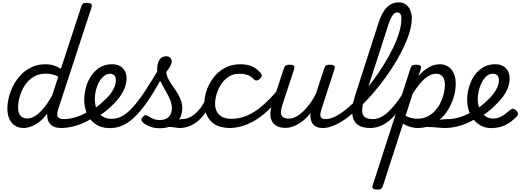

<svg xmlns="http://www.w3.org/2000/svg" viewBox="-20 -1059 4374 1614"><path d="M180 17Q137 17 106 -2.5Q75 -22 58.5 -59Q42 -96 42 -146Q42 -190 54.5 -241Q67 -292 92.5 -341Q118 -390 156.5 -430.5Q195 -471 247 -495Q299 -519 365 -519Q399 -519 431 -509Q463 -499 492 -481L663 -1003Q669 -1023 678.5 -1029Q688 -1035 708 -1035Q739 -1035 747.5 -1025.5Q756 -1016 749 -996L470 -143Q455 -95 465.5 -76.5Q476 -58 520 -58Q532 -58 537.5 -46.5Q543 -35 540.5 -20.5Q538 -6 527 5.5Q516 17 497 17Q462 17 438.5 8Q415 -1 401.5 -16.5Q388 -32 382 -52Q376 -72 377 -93L376 -103Q342 -57 306 -31Q270 -5 237.5 6Q205 17 180 17ZM208 -63Q243 -63 278 -85.5Q313 -108 348.5 -151.5Q384 -195 418 -255L470 -415Q441 -429 416 -434.5Q391 -440 366 -440Q316 -440 277 -421Q238 -402 210.5 -370Q183 -338 165.5 -300Q148 -262 140 -224.5Q132 -187 132 -157Q132 -126 140.5 -105.5Q149 -85 166.5 -74Q184 -63 208 -63Z M497 17Q478 17 472 5.5Q466 -6 470.5 -20.5Q475 -35 488 -46.5Q501 -58 520 -58Q568 -58 623 -76Q678 -94 732 -128Q743 -136 753 -130.5Q763 -125 769 -113Q775 -101 774.5 -88.5Q774 -76 764 -70Q715 -39 667 -19.5Q619 0 576 8.5Q533 17 497 17Z M730 -121Q764 -138 794.5 -161Q825 -184 850 -209Q880 -234 903.5 -263.5Q927 -293 940.5 -323.5Q954 -354 954 -382Q954 -410 942 -424.5Q930 -439 903 -439Q889 -439 882.5 -451Q876 -463 877.5 -479Q879 -495 890 -507Q901 -519 922 -519Q961 -519 988.5 -503.5Q1016 -488 1030 -461.5Q1044 -435 1044 -401Q1044 -357 1025.5 -313.5Q1007 -270 975 -229.5Q943 -189 902 -153Q872 -125 835.5 -101Q799 -77 761 -57Z M905 18Q859 18 824 5Q789 -8 763.5 -31Q738 -54 721 -84.5Q704 -115 696 -150Q688 -185 688 -222Q688 -263 697.5 -305.5Q707 -348 726 -386Q745 -424 773 -454.5Q801 -485 838.5 -502Q876 -519 923 -519Q932 -519 934.5 -507Q937 -495 933 -479Q929 -463 921.5 -451Q914 -439 905 -439Q877 -439 853.5 -419.5Q830 -400 812.5 -368.5Q795 -337 786 -299.5Q777 -262 777 -226Q777 -195 784.5 -165Q792 -135 809 -111.5Q826 -88 853.5 -74Q881 -60 920 -60Q967 -60 1010 -84.5Q1053 -109 1099.5 -161Q1146 -213 1200.5 -295.5Q1255 -378 1324 -495Q1331 -508 1345.5 -505Q1360 -502 1370 -491.5Q1380 -481 1373 -468Q1305 -336 1245 -243.5Q1185 -151 1129.5 -93Q1074 -35 1019 -8.5Q964 18 905 18Z M1492 17Q1473 17 1452 13Q1431 9 1405 8Q1379 7 1345 13L1377 -17Q1406 -29 1432 -38.5Q1458 -48 1480 -53Q1502 -58 1515 -58Q1524 -58 1526.5 -46.5Q1529 -35 1525.5 -20.5Q1522 -6 1513 5.5Q1504 17 1492 17ZM1323 19Q1273 19 1235.5 3Q1198 -13 1179 -32Q1169 -42 1168.5 -52.5Q1168 -63 1182 -78Q1193 -90 1203.5 -90.5Q1214 -91 1228 -82Q1242 -72 1267 -61Q1292 -50 1322 -50Q1374 -50 1399.5 -77Q1425 -104 1425 -152Q1425 -177 1416 -204Q1407 -231 1392.5 -258.5Q1378 -286 1362.5 -313Q1347 -340 1332.5 -367.5Q1318 -395 1309.5 -420Q1301 -445 1301 -468Q1301 -527 1320 -556.5Q1339 -586 1378 -586Q1401 -586 1412 -572.5Q1423 -559 1423 -541Q1423 -523 1412 -503.5Q1401 -484 1378 -454Q1378 -433 1387.5 -411Q1397 -389 1412 -365.5Q1427 -342 1444.5 -317.5Q1462 -293 1477 -266.5Q1492 -240 1502 -211.5Q1512 -183 1512 -152Q1512 -70 1459.5 -25.5Q1407 19 1323 19Z M1491 17Q1477 17 1470.5 5.5Q1464 -6 1466.5 -20.5Q1469 -35 1481 -46.5Q1493 -58 1514 -58Q1540 -58 1566.5 -69Q1593 -80 1619 -101.5Q1645 -123 1667 -153Q1689 -183 1706 -220Q1711 -235 1723.5 -234.5Q1736 -234 1745.5 -224.5Q1755 -215 1751 -201Q1733 -150 1705 -109.5Q1677 -69 1643 -41Q1609 -13 1570 2Q1531 17 1491 17Z M1918 17Q1807 17 1752.5 -40.5Q1698 -98 1698 -189Q1698 -242 1717.5 -299.5Q1737 -357 1775 -407Q1813 -457 1869.5 -488Q1926 -519 1999 -519Q2058 -519 2098.5 -501Q2139 -483 2169 -448Q2184 -430 2179.5 -417.5Q2175 -405 2163 -394Q2150 -384 2137 -382.5Q2124 -381 2110 -396Q2091 -417 2063 -428Q2035 -439 1990 -439Q1940 -439 1902 -414Q1864 -389 1838.5 -349.5Q1813 -310 1800.5 -266.5Q1788 -223 1788 -185Q1788 -153 1801.5 -124Q1815 -95 1846 -77.5Q1877 -60 1928 -60Q1942 -60 1947.5 -48.5Q1953 -37 1951 -21.5Q1949 -6 1940.5 5.5Q1932 17 1918 17Z M1910 17Q1894 17 1887 5.5Q1880 -6 1882 -21.5Q1884 -37 1893.5 -48.5Q1903 -60 1921 -60Q1994 -60 2058.5 -88Q2123 -116 2185.5 -170Q2248 -224 2313 -301Q2318 -308 2329.5 -302Q2341 -296 2348.5 -285.5Q2356 -275 2350 -267Q2282 -171 2208 -108Q2134 -45 2058.5 -14Q1983 17 1910 17Z M2379 16Q2325 16 2293 -8Q2261 -32 2254.5 -76.5Q2248 -121 2267 -181L2366 -483Q2373 -503 2382.5 -509Q2392 -515 2411 -515Q2442 -515 2450.5 -505.5Q2459 -496 2452 -476L2353 -175Q2341 -137 2342 -112Q2343 -87 2359.5 -74.5Q2376 -62 2410 -62Q2437 -62 2466.5 -77Q2496 -92 2526 -120Q2556 -148 2584.5 -186.5Q2613 -225 2636 -272L2705 -483Q2712 -503 2721.5 -509Q2731 -515 2750 -515Q2781 -515 2789.5 -505.5Q2798 -496 2791 -476L2683 -143Q2667 -95 2676 -76.5Q2685 -58 2717 -58Q2731 -58 2737 -46.5Q2743 -35 2740.5 -20.5Q2738 -6 2726 5.5Q2714 17 2693 17Q2664 17 2643.5 8.5Q2623 0 2611 -15Q2599 -30 2594 -49.5Q2589 -69 2589 -92L2591 -109Q2568 -79 2542 -56Q2516 -33 2488.5 -17Q2461 -1 2433.5 7.5Q2406 16 2379 16Z M2696 17Q2677 17 2671 5.5Q2665 -6 2670 -20.5Q2675 -35 2687.5 -46.5Q2700 -58 2719 -58Q2758 -58 2805 -83Q2852 -108 2904.5 -152Q2957 -196 3010 -253.5Q3063 -311 3113 -378Q3163 -445 3206.5 -515.5Q3250 -586 3283.5 -655Q3317 -724 3335.5 -786.5Q3354 -849 3354 -899Q3354 -918 3367 -927.5Q3380 -937 3397.5 -937Q3415 -937 3428 -927.5Q3441 -918 3441 -899Q3441 -852 3424.5 -794Q3408 -736 3377.5 -670.5Q3347 -605 3306 -536.5Q3265 -468 3216 -401Q3167 -334 3113.5 -272Q3060 -210 3004.5 -158Q2949 -106 2894.5 -66.5Q2840 -27 2789.5 -5Q2739 17 2696 17Z M3090 17Q3020 17 2982.5 -14Q2945 -45 2940.5 -105.5Q2936 -166 2965 -256L3163 -870Q3192 -959 3233.5 -999Q3275 -1039 3333 -1039Q3367 -1039 3391.5 -1021.5Q3416 -1004 3429 -973Q3442 -942 3442 -899Q3442 -880 3429 -871Q3416 -862 3398.5 -862Q3381 -862 3368 -871Q3355 -880 3355 -899Q3355 -917 3351 -929.5Q3347 -942 3339 -948.5Q3331 -955 3318 -955Q3307 -955 3295 -946Q3283 -937 3271.5 -916.5Q3260 -896 3247 -858L3043 -227Q3024 -166 3024.5 -129Q3025 -92 3047 -75Q3069 -58 3113 -58Q3127 -58 3133.5 -46.5Q3140 -35 3137 -20.5Q3134 -6 3122.5 5.5Q3111 17 3090 17Z M3091 17Q3077 17 3070.5 5.5Q3064 -6 3066.5 -20.5Q3069 -35 3081 -46.5Q3093 -58 3114 -58Q3144 -58 3174.5 -71Q3205 -84 3236 -111.5Q3267 -139 3300.5 -180Q3334 -221 3369 -277Q3378 -290 3390 -289Q3402 -288 3408.5 -278.5Q3415 -269 3409 -257Q3373 -187 3335 -135Q3297 -83 3257.5 -49.5Q3218 -16 3176.5 0.5Q3135 17 3091 17Z M3716 17Q3694 17 3670.5 14.5Q3647 12 3621 10Q3595 8 3563 8Q3531 8 3492 13L3524 -20Q3555 -28 3586.5 -35Q3618 -42 3647 -47Q3676 -52 3699.5 -55Q3723 -58 3739 -58Q3748 -58 3750.5 -46.5Q3753 -35 3749 -20.5Q3745 -6 3736.5 5.5Q3728 17 3716 17ZM3149 535Q3133 535 3119 528Q3105 521 3112 502L3430 -483Q3437 -503 3446.5 -509Q3456 -515 3475 -515Q3506 -515 3514.5 -505.5Q3523 -496 3516 -476L3498 -419Q3530 -457 3561 -478.5Q3592 -500 3620.5 -509.5Q3649 -519 3674 -519Q3738 -519 3774.5 -475Q3811 -431 3811 -355Q3811 -309 3798 -258Q3785 -207 3759 -158Q3733 -109 3694.5 -69.5Q3656 -30 3605 -6.5Q3554 17 3490 17Q3458 17 3426.5 7Q3395 -3 3368 -19L3197 509Q3193 522 3182.5 528.5Q3172 535 3149 535ZM3389 -85Q3416 -72 3439.5 -66.5Q3463 -61 3488 -61Q3537 -61 3575 -80.5Q3613 -100 3640.5 -131.5Q3668 -163 3685.5 -200.5Q3703 -238 3711.5 -276Q3720 -314 3720 -345Q3720 -375 3711.5 -396Q3703 -417 3686.5 -428Q3670 -439 3645 -439Q3614 -439 3581 -419.5Q3548 -400 3515 -362Q3482 -324 3449 -271Z M3726 17Q3707 17 3701 5.5Q3695 -6 3699.5 -20.5Q3704 -35 3717 -46.5Q3730 -58 3749 -58Q3797 -58 3852 -76Q3907 -94 3961 -128Q3972 -136 3982 -130.5Q3992 -125 3998 -113Q4004 -101 4003.5 -88.5Q4003 -76 3993 -70Q3944 -39 3896 -19.5Q3848 0 3805 8.5Q3762 17 3726 17Z M3954 -123Q3992 -144 4025 -169.5Q4058 -195 4084 -222Q4109 -246 4129.5 -273Q4150 -300 4162 -328Q4174 -356 4174 -382Q4174 -410 4162 -424.5Q4150 -439 4123 -439Q4092 -439 4068.5 -417.5Q4045 -396 4028.5 -363Q4012 -330 4004 -293.5Q3996 -257 3996 -227Q3996 -190 4006 -159.5Q4016 -129 4034 -107Q4052 -85 4075.5 -73.5Q4099 -62 4125 -62Q4151 -62 4175.5 -71.5Q4200 -81 4223 -98Q4246 -115 4268 -134Q4282 -147 4295 -144.5Q4308 -142 4319 -131Q4332 -119 4334 -105.5Q4336 -92 4323 -79Q4290 -45 4255 -23Q4220 -1 4183.5 8.5Q4147 18 4109 18Q4075 18 4044 6.5Q4013 -5 3988 -26.5Q3963 -48 3944.5 -78Q3926 -108 3916.5 -144.5Q3907 -181 3907 -222Q3907 -261 3916 -302Q3925 -343 3943.5 -382Q3962 -421 3990 -451.5Q4018 -482 4056 -500.5Q4094 -519 4142 -519Q4181 -519 4208.5 -503.5Q4236 -488 4250 -461.5Q4264 -435 4264 -401Q4264 -359 4248.5 -319Q4233 -279 4205.5 -242.5Q4178 -206 4143 -174Q4111 -141 4072 -112Q4033 -83 3989 -60Z"/></svg>

Font: Playwrite CO
Style: Regular
Weight: 400
Designer: Veronika Burian, José Scaglione
Foundry: TypeTogether
Version: Version 1.000